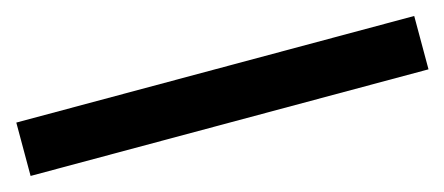

<svg xmlns="http://www.w3.org/2000/svg" viewBox="-25 -21 675 292"><g transform="rotate(-15 313.0 125.0)"><path d="M0 83H626.5V167H0Z"/></g></svg>

Font: Lesson One Medium
Style: Regular
Weight: 500
Designer: But Ko, Victor Gaultney, Annie Olsen, Julie Remington, Don Collingsworth, Eric Hays, Becca Hirsbrunner
Version: Version 1.100